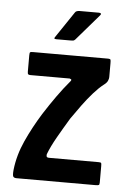

<svg xmlns="http://www.w3.org/2000/svg" viewBox="-49 -676 475 713"><g transform="rotate(5 188.5 -319.5)"><path d="M26 -30Q32 -85 56.5 -139Q81 -193 114 -246Q137 -282 160.5 -315Q184 -348 207 -375Q210 -378 210.5 -381Q211 -384 204 -386H58Q52 -386 49.5 -388Q47 -390 47 -398V-459Q47 -469 49.5 -470.5Q52 -472 60 -472H338Q348 -472 349 -468.5Q350 -465 350 -456V-404Q350 -398 346.5 -390Q343 -382 332 -374Q315 -361 295 -338.5Q275 -316 256 -290Q237 -264 219 -238Q196 -200 175.5 -164Q155 -128 144 -99Q143 -95 144 -90.5Q145 -86 154 -86H339Q347 -86 348 -83Q349 -80 349 -72V-11Q349 -3 346 -1.5Q343 0 333 0H40Q31 0 27.5 -4.5Q24 -9 26 -30ZM142 -527Q135 -527 134.5 -529.5Q134 -532 140 -540L202 -632Q206 -639 220 -639H291Q297 -639 298.5 -636Q300 -633 294 -627L212 -532Q208 -528 204.5 -527.5Q201 -527 194 -527Z"/></g></svg>

Font: Glory Thin SemiBold
Style: Regular
Weight: 600
Version: Version 1.011